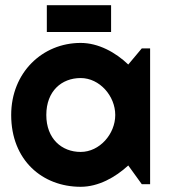

<svg xmlns="http://www.w3.org/2000/svg" viewBox="-20 -708 648 738"><path d="M557 -522H525L473 -460C424 -507 358 -543 290 -543C143 -543 23 -429 23 -266C23 -92 143 10 290 10C358 10 423 -26 473 -72L525 0H557ZM423 -266C423 -193 363 -124 290 -124C217 -124 158 -175 158 -266C158 -358 217 -408 290 -408C363 -408 423 -339 423 -266ZM407 -585V-688H160V-585Z"/></svg>

Font: Righteous
Style: Regular
Weight: 400
Designer: Astigmatic (AOETI)
Foundry: Astigmatic (AOETI)
Version: Version 1.000